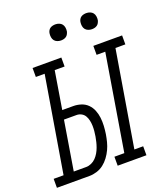

<svg xmlns="http://www.w3.org/2000/svg" viewBox="-205 -1052 1019 1167"><g transform="rotate(-20 304.5 -468.5)"><path d="M353 0V-58H417L519 -677H463V-735H649V-677H585L482 -58H539V0ZM-40 0V-58H24L127 -677H70V-735H256V-677H192L152 -433H223Q249 -433 273.5 -425Q298 -417 315.5 -399.5Q333 -382 342.5 -358.5Q352 -335 355 -309Q358 -283 356.5 -256.5Q355 -230 351 -204Q347 -180 341 -156.5Q335 -133 324.5 -110.5Q314 -88 298.5 -67Q283 -46 263 -30.5Q243 -15 218.5 -7.5Q194 0 171 0ZM90 -58H171Q187 -58 204 -65.5Q221 -73 233.5 -86Q246 -99 255 -114.5Q264 -130 270 -146.5Q276 -163 280 -179.5Q284 -196 287 -213Q290 -230 291.5 -247.5Q293 -265 292.5 -281.5Q292 -298 288.5 -314.5Q285 -331 277 -345Q269 -359 254.5 -367Q240 -375 223 -375H142ZM490 -833Q478 -833 466.5 -837.5Q455 -842 448 -851Q441 -860 439 -872.5Q437 -885 439 -898Q440 -906 444.5 -914.5Q449 -923 456.5 -928Q464 -933 473 -935Q482 -937 490 -937Q503 -937 514.5 -932.5Q526 -928 533 -919Q540 -910 542 -897.5Q544 -885 542 -872Q540 -864 535.5 -855.5Q531 -847 523.5 -842Q516 -837 507.5 -835Q499 -833 490 -833ZM290 -833Q278 -833 266.5 -837.5Q255 -842 248 -851Q241 -860 239 -872.5Q237 -885 239 -898Q240 -906 244.5 -914.5Q249 -923 256.5 -928Q264 -933 273 -935Q282 -937 290 -937Q303 -937 314.5 -932.5Q326 -928 333 -919Q340 -910 342 -897.5Q344 -885 342 -872Q340 -864 335.5 -855.5Q331 -847 323.5 -842Q316 -837 307.5 -835Q299 -833 290 -833Z"/></g></svg>

Font: Iosevka Curly Slab LtExObl
Style: Regular
Weight: 300
Width: 7
Italic angle: -9°
Monospace: yes
Designer: Belleve Invis
Foundry: Belleve Invis
Version: Version 11.1.0; ttfautohint (v1.8.3)